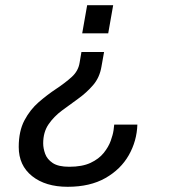

<svg xmlns="http://www.w3.org/2000/svg" viewBox="-20 -546 651 738"><path d="M240 172Q155 172 103.5 131Q52 90 52 19Q52 -42 74 -83.5Q96 -125 129 -153.5Q162 -182 196 -204.5Q230 -227 255.5 -250Q281 -273 286 -305L293 -346H380L370 -290Q363 -248 338 -219Q313 -190 281 -167Q249 -144 218 -121Q187 -98 166.5 -68Q146 -38 146 5Q146 24 153.5 45Q161 66 182.5 80.5Q204 95 246 95Q296 95 328 80Q360 65 378.5 42Q397 19 405.5 -4.5Q414 -28 416.5 -45.5Q419 -63 419 -67H508Q506 -4 475 50.5Q444 105 385 138.5Q326 172 240 172ZM296 -418 315 -526H415L396 -418Z"/></svg>

Font: Archivo VF Beta
Style: Italic
Weight: 400
Italic angle: -10°
Designer: Hector Gatti
Foundry: Omnibus-Type
Version: Version 1.002